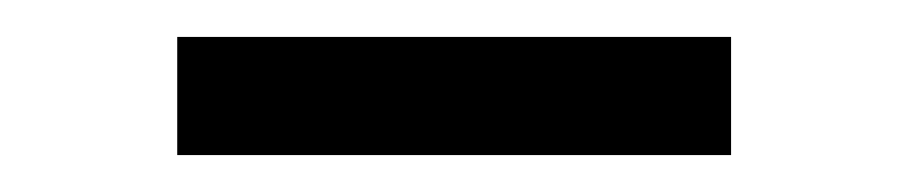

<svg xmlns="http://www.w3.org/2000/svg" viewBox="-20 -333 492 104"><path d="M76 -249V-313H376V-249Z"/></svg>

Font: Onest Light
Style: Regular
Weight: 300
Designer: Dmitri Voloshin, Andrey Kudryavtsev
Foundry: Dmitri Voloshin, Andrey Kudryavtsev
Version: Version 1.000;gftools[0.9.33]